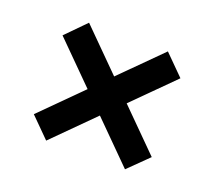

<svg xmlns="http://www.w3.org/2000/svg" viewBox="-71 -623 593 531"><g transform="rotate(20 225.0 -357.5)"><path d="M109 -184 52 -241 168 -357 52 -473 109 -531 225 -415 341 -531 399 -473 283 -357 399 -241 341 -184 225 -300Z"/></g></svg>

Font: New Amsterdam
Style: Regular
Weight: 400
Designer: Vladimir Nikolic
Foundry: Vladimir Nikolic
Version: Version 1.000; ttfautohint (v1.8.4.7-5d5b)